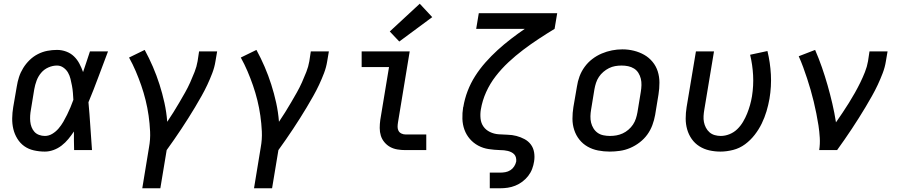

<svg xmlns="http://www.w3.org/2000/svg" viewBox="-20 -806 4840 1031"><path d="M221 8Q191 8 162 1.5Q133 -5 110.5 -21Q88 -37 73 -61.5Q58 -86 51.5 -113.5Q45 -141 45.5 -171Q46 -201 51 -231L70 -341Q74 -367 82 -392Q90 -417 104.5 -440.5Q119 -464 139 -483.5Q159 -503 183.5 -515.5Q208 -528 234 -533Q260 -538 286 -538Q312 -538 336 -529Q360 -520 377.5 -503Q395 -486 406.5 -464Q418 -442 426 -419Q435 -446 444.5 -474Q454 -502 463 -530H560Q534 -462 508.5 -393Q483 -324 455 -257Q461 -193 465 -128.5Q469 -64 474 0H378Q377 -25 377 -50Q377 -75 377 -100Q363 -79 347 -59.5Q331 -40 311 -24.5Q291 -9 267.5 -0.5Q244 8 221 8ZM221 -76Q242 -76 261 -87.5Q280 -99 294.5 -116Q309 -133 320 -152Q331 -171 340.5 -190.5Q350 -210 358.5 -230Q367 -250 374 -270Q373 -289 371.5 -308Q370 -327 366.5 -345.5Q363 -364 358.5 -382.5Q354 -401 345 -416.5Q336 -432 320.5 -443Q305 -454 286 -454Q263 -454 240 -444Q217 -434 201 -415Q185 -396 176.5 -373Q168 -350 164 -327L146 -217Q143 -201 142 -185Q141 -169 142.5 -153.5Q144 -138 149.5 -123.5Q155 -109 165 -98Q175 -87 190 -81.5Q205 -76 221 -76Z M744 205 780 -14Q788 -57 786 -100Q784 -143 778 -185Q772 -227 762 -267.5Q752 -308 738.5 -347Q725 -386 709 -423.5Q693 -461 673 -497L757 -538Q781 -494 801 -447.5Q821 -401 836.5 -352.5Q852 -304 863 -254Q874 -204 878 -152Q895 -177 911.5 -203.5Q928 -230 943.5 -256.5Q959 -283 974 -309.5Q989 -336 1001.5 -364Q1014 -392 1025 -420Q1036 -448 1041 -477L1049 -530H1146L1137 -477Q1132 -445 1120 -413.5Q1108 -382 1093.5 -351Q1079 -320 1062 -290Q1045 -260 1027.5 -230.5Q1010 -201 991.5 -172Q973 -143 954 -114Q935 -85 915 -56.5Q895 -28 875 0L841 205Z M1344 205 1380 -14Q1388 -57 1386 -100Q1384 -143 1378 -185Q1372 -227 1362 -267.5Q1352 -308 1338.5 -347Q1325 -386 1309 -423.5Q1293 -461 1273 -497L1357 -538Q1381 -494 1401 -447.5Q1421 -401 1436.5 -352.5Q1452 -304 1463 -254Q1474 -204 1478 -152Q1495 -177 1511.5 -203.5Q1528 -230 1543.5 -256.5Q1559 -283 1574 -309.5Q1589 -336 1601.5 -364Q1614 -392 1625 -420Q1636 -448 1641 -477L1649 -530H1746L1737 -477Q1732 -445 1720 -413.5Q1708 -382 1693.5 -351Q1679 -320 1662 -290Q1645 -260 1627.5 -230.5Q1610 -201 1591.5 -172Q1573 -143 1554 -114Q1535 -85 1515 -56.5Q1495 -28 1475 0L1441 205Z M2157 0Q2135 0 2114 -3.5Q2093 -7 2075.5 -16.5Q2058 -26 2044.5 -42Q2031 -58 2025 -77.5Q2019 -97 2019 -118.5Q2019 -140 2022 -162L2069 -446H1922V-530H2180L2117 -148Q2115 -136 2115 -124.5Q2115 -113 2120 -103.5Q2125 -94 2135.5 -89Q2146 -84 2157 -84H2269V0ZM2124 -583 2073 -637 2234 -786 2301 -714Z M2610 205V121H2665Q2679 121 2693.5 118.5Q2708 116 2720.5 108Q2733 100 2741 87.5Q2749 75 2752 61Q2753 50 2750.5 40Q2748 30 2741.5 23Q2735 16 2726 11.5Q2717 7 2707 4.5Q2697 2 2686.5 1Q2676 0 2666 0H2665Q2634 -1 2604 -5.5Q2574 -10 2548 -24Q2522 -38 2503 -60Q2484 -82 2474 -109.5Q2464 -137 2463 -168Q2462 -199 2467 -230Q2467 -231 2467.5 -231.5Q2468 -232 2468 -232Q2475 -275 2491 -317Q2507 -359 2531.5 -397.5Q2556 -436 2587 -471Q2618 -506 2652 -537Q2686 -568 2723 -596.5Q2760 -625 2798 -651H2537L2551 -735H2972L2958 -651Q2915 -625 2872.5 -597Q2830 -569 2789 -538Q2748 -507 2710.5 -472Q2673 -437 2642 -397Q2611 -357 2590.5 -311.5Q2570 -266 2562 -218Q2558 -194 2560.5 -169.5Q2563 -145 2576 -126.5Q2589 -108 2610.5 -97.5Q2632 -87 2656.5 -85Q2681 -83 2705.5 -82.5Q2730 -82 2753 -76Q2776 -70 2796.5 -59Q2817 -48 2830.5 -30Q2844 -12 2848 12Q2852 36 2848 61Q2845 81 2837.5 101Q2830 121 2816.5 138.5Q2803 156 2785 169.5Q2767 183 2747 191Q2727 199 2706.5 202Q2686 205 2665 205Z M3254 8Q3222 8 3191.5 2Q3161 -4 3135.5 -18.5Q3110 -33 3091.5 -56Q3073 -79 3063.5 -108Q3054 -137 3054 -168.5Q3054 -200 3059 -231L3078 -341Q3082 -369 3092 -396Q3102 -423 3119.5 -447Q3137 -471 3160.5 -489Q3184 -507 3211 -518.5Q3238 -530 3266 -535.5Q3294 -541 3322 -541Q3354 -541 3384 -533.5Q3414 -526 3439.5 -511.5Q3465 -497 3484 -474Q3503 -451 3512 -422.5Q3521 -394 3521 -362Q3521 -330 3516 -299L3498 -189Q3493 -161 3483 -134Q3473 -107 3456 -83.5Q3439 -60 3415 -41.5Q3391 -23 3364 -11.5Q3337 0 3309 4Q3281 8 3254 8ZM3255 -76Q3273 -76 3290 -79Q3307 -82 3323.5 -89.5Q3340 -97 3354.5 -109.5Q3369 -122 3379 -137Q3389 -152 3394.5 -169Q3400 -186 3403 -203L3421 -313Q3424 -331 3424.5 -349Q3425 -367 3421 -383.5Q3417 -400 3408 -414.5Q3399 -429 3384.5 -438Q3370 -447 3353 -450.5Q3336 -454 3318 -454Q3300 -454 3283 -451Q3266 -448 3250 -440Q3234 -432 3220 -420Q3206 -408 3196 -393Q3186 -378 3180.5 -361Q3175 -344 3172 -327L3154 -217Q3151 -200 3150.5 -182Q3150 -164 3154 -147.5Q3158 -131 3167 -116.5Q3176 -102 3189.5 -92.5Q3203 -83 3220.5 -79.5Q3238 -76 3255 -76Z M3849 8Q3818 8 3789 1.5Q3760 -5 3735.5 -20.5Q3711 -36 3694.5 -59.5Q3678 -83 3670 -111Q3662 -139 3662 -169.5Q3662 -200 3667 -231L3717 -530H3814L3762 -217Q3759 -200 3758 -183Q3757 -166 3760 -150.5Q3763 -135 3770.5 -120.5Q3778 -106 3790 -95.5Q3802 -85 3818 -80.5Q3834 -76 3850 -76Q3874 -76 3897.5 -85.5Q3921 -95 3939 -112.5Q3957 -130 3970 -152Q3983 -174 3992 -196.5Q4001 -219 4007.5 -242Q4014 -265 4018 -289Q4027 -346 4024 -402Q4021 -458 4008 -512L4101 -532Q4116 -470 4119.5 -406Q4123 -342 4112 -276Q4106 -242 4096 -208.5Q4086 -175 4070.5 -143Q4055 -111 4032.5 -82Q4010 -53 3981 -31.5Q3952 -10 3917 -1Q3882 8 3849 8Z M4379 0Q4384 -33 4382 -66.5Q4380 -100 4375 -132.5Q4370 -165 4363.5 -197Q4357 -229 4349.5 -260.5Q4342 -292 4333 -323Q4324 -354 4314 -384.5Q4304 -415 4293 -445Q4282 -475 4269 -504L4357 -538Q4377 -492 4393.5 -444.5Q4410 -397 4424 -348Q4438 -299 4449.5 -249.5Q4461 -200 4469 -149Q4487 -175 4504.5 -201Q4522 -227 4538.5 -253.5Q4555 -280 4570.5 -307.5Q4586 -335 4599.5 -362.5Q4613 -390 4624.5 -419Q4636 -448 4641 -477L4649 -530H4746L4737 -477Q4732 -445 4720 -413.5Q4708 -382 4693.5 -351Q4679 -320 4662 -290Q4645 -260 4627.5 -230.5Q4610 -201 4591.5 -172Q4573 -143 4554 -114Q4535 -85 4515 -56.5Q4495 -28 4475 0Z"/></svg>

Font: Iosevka Curly MdExObl
Style: Regular
Weight: 500
Width: 7
Italic angle: -9°
Monospace: yes
Designer: Belleve Invis
Foundry: Belleve Invis
Version: Version 11.1.0; ttfautohint (v1.8.3)